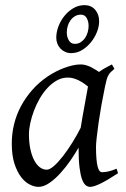

<svg xmlns="http://www.w3.org/2000/svg" viewBox="-20 -708 490 748"><path d="M294.4 -210.4Q297.9 -232.4 302 -256.1Q306.2 -279.8 310.3 -301.8Q314.5 -323.7 317.6 -342Q320.8 -360.4 322.8 -371.1Q315.4 -377 306.6 -383.1Q297.9 -389.2 287.8 -394.3Q277.8 -399.4 266.8 -402.6Q255.9 -405.8 244.1 -405.8Q221.7 -405.8 201.9 -394.8Q182.1 -383.8 165.3 -365.7Q148.4 -347.7 135 -324.5Q121.6 -301.3 112.3 -276.6Q103 -252 97.9 -228Q92.8 -204.1 92.8 -185.1Q92.8 -153.3 98.1 -127.9Q103.5 -102.5 112.8 -84.5Q122.1 -66.4 134.8 -56.6Q147.5 -46.9 162.1 -46.9Q173.8 -46.9 190.7 -61.8Q207.5 -76.7 225.8 -100.3Q244.1 -124 262.2 -153.1Q280.3 -182.1 294.4 -210.4ZM439.9 -33.2Q397.5 -5.4 371.3 7.3Q345.2 20 331.1 20Q322.3 20 314.2 13.9Q306.2 7.8 299.8 -9Q293.5 -25.9 289.8 -55.7Q286.1 -85.4 286.1 -132.8Q273.4 -110.4 255.1 -83.7Q236.8 -57.1 215.8 -33.9Q194.8 -10.7 172.6 4.6Q150.4 20 129.9 20Q113.8 20 95.5 10.7Q77.1 1.5 61.8 -18.8Q46.4 -39.1 36.1 -71Q25.9 -103 25.9 -148.9Q25.9 -187.5 34.9 -224.4Q43.9 -261.2 62 -294.9Q80.1 -328.6 106.2 -358.2Q132.3 -387.7 167 -411.1Q180.2 -419.9 196 -428.2Q211.9 -436.5 228.8 -442.9Q245.6 -449.2 262.2 -453.1Q278.8 -457 293.9 -457Q304.2 -457 314 -454.3Q323.7 -451.7 332.8 -447.3Q341.8 -442.9 350.1 -437.7Q358.4 -432.6 365.7 -427.7Q377 -436 389.6 -443.1Q402.3 -450.2 416 -457L425.8 -439.9Q417.5 -433.1 412.1 -427.7Q406.7 -422.4 402.6 -415.3Q398.4 -408.2 395.5 -397.9Q392.6 -387.7 389.2 -371.1Q381.8 -335.9 375.2 -299.1Q368.7 -262.2 364 -229.5Q359.4 -196.8 356.7 -171.9Q354 -147 354 -136.2Q354 -108.4 355.7 -89.4Q357.4 -70.3 360.4 -58.8Q363.3 -47.4 367.7 -42.2Q372.1 -37.1 377.9 -37.1Q387.7 -37.1 401.1 -39.8Q414.6 -42.5 434.1 -50.8ZM325.2 -606.9Q325.2 -624 317.9 -637.5Q310.5 -650.9 295.4 -650.9Q281.7 -650.9 271.5 -644.5Q261.2 -638.2 254.2 -628.2Q247.1 -618.2 243.7 -606Q240.2 -593.8 240.2 -582Q240.2 -564 248.3 -550.5Q256.3 -537.1 271.5 -537.1Q284.7 -537.1 294.7 -543.7Q304.7 -550.3 311.5 -560.3Q318.4 -570.3 321.8 -582.8Q325.2 -595.2 325.2 -606.9ZM366.2 -625Q366.2 -605 357.7 -583.3Q349.1 -561.5 334.2 -543.2Q319.3 -524.9 299.6 -512.9Q279.8 -501 257.3 -501Q244.6 -501 233.9 -505.9Q223.1 -510.7 215.3 -519Q207.5 -527.3 203.4 -538.1Q199.2 -548.8 199.2 -561Q199.2 -583 207.8 -605.5Q216.3 -627.9 231.2 -646.2Q246.1 -664.6 266.1 -676.3Q286.1 -688 309.1 -688Q335 -688 350.6 -670.2Q366.2 -652.3 366.2 -625Z"/></svg>

Font: Gentium Plus APac
Style: Italic
Weight: 400
Italic angle: -8°
Designer: J. Victor Gaultney, Annie Olsen, Iska Routamaa, Becca Hirsbrunner
Foundry: SIL International
Version: Version 5.000